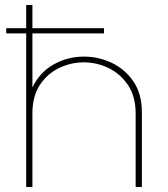

<svg xmlns="http://www.w3.org/2000/svg" viewBox="-20 -750 674 770"><path d="M5 -616V-637H397V-616ZM85 0V-730H110V-399Q139 -460 195 -491.5Q251 -523 317 -523Q375 -523 428 -498Q481 -473 515 -423.5Q549 -374 549 -299V0H524V-295Q524 -363 493.5 -408.5Q463 -454 415.5 -477Q368 -500 316 -500Q265 -500 217.5 -477.5Q170 -455 140 -409.5Q110 -364 110 -295V0Z"/></svg>

Font: MuseoModerno Thin
Style: Regular
Weight: 100
Designer: Pablo Cosgaya, Héctor Gatti, Marcela Romero, and the Authors of The MuseoModerno Project.
Foundry: Omnibus-Type Team
Version: Version 1.003